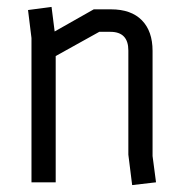

<svg xmlns="http://www.w3.org/2000/svg" viewBox="-20 -527 532 555"><path d="M421 -76 431 0 362 8 351 -80V-381Q351 -435 299 -435H267L141 -365V0H71V-417L61 -498L129 -507L138 -436L251 -500H301Q359 -500 390 -468.5Q421 -437 421 -380Z"/></svg>

Font: Strong
Style: Regular
Weight: 400
Designer: Roman Shchyukin (Gaslight Type Foundry)
Foundry: Cyreal (www.cyreal.org)
Version: Version 1.001